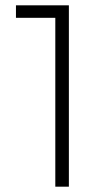

<svg xmlns="http://www.w3.org/2000/svg" viewBox="-20 -702 370 722"><path d="M188 0V-682H239V0ZM40 -635V-682H229V-635Z"/></svg>

Font: Outfit Thin ExtraLight
Style: Regular
Weight: 250
Version: Version 1.100;gftools[0.9.27]